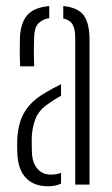

<svg xmlns="http://www.w3.org/2000/svg" viewBox="-20 -626 381 651"><path d="M39 -100Q38.5 -115 38.2 -126.8Q38 -138.5 38.5 -153.5Q40 -187 49 -215Q58 -243 78.5 -267.5Q99 -292 137 -313.5Q148 -320 160.8 -327Q173.5 -334 187 -340.5V-301.5Q177.5 -296.5 166.5 -289.5Q155.5 -282.5 143 -273.5Q110 -251.5 98.8 -219.2Q87.5 -187 87.5 -152.5Q87.5 -138.5 87.8 -125.8Q88 -113 88.5 -103Q91 -71.5 107.8 -52.8Q124.5 -34 152.5 -34Q172.5 -34 187 -40V-3.5Q169 5.5 143.5 5.5Q95 5.5 68.8 -21.8Q42.5 -49 39 -100ZM48.5 -401Q47 -429 47 -452.5Q47 -476 47.5 -496.5Q49.5 -547.5 71.8 -574Q94 -600.5 147 -605.5V-564.5Q124.5 -561 110.8 -547.2Q97 -533.5 96 -504.5Q95 -486 94.8 -466.8Q94.5 -447.5 95 -430.5Q95.5 -413.5 96 -401ZM235 0V-499.5Q235 -528 226 -543.2Q217 -558.5 194.5 -563.5V-605.5Q245 -600.5 264.2 -573.5Q283.5 -546.5 283.5 -492V0Z"/></svg>

Font: Big Shoulders Stencil Text Thin ExtraLight
Style: Regular
Weight: 250
Version: Version 2.001